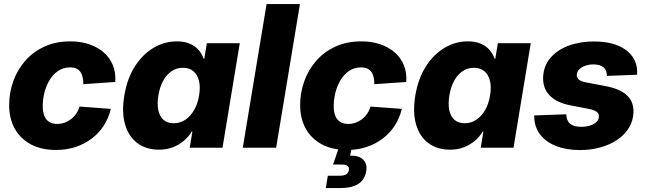

<svg xmlns="http://www.w3.org/2000/svg" viewBox="-20 -748 3269 972"><path d="M263.2 11.2Q189.5 11.2 136.5 -17.1Q83.5 -45.4 54.9 -96.4Q26.4 -147.5 26.4 -215.8Q26.4 -278.8 47.1 -336.7Q67.9 -394.5 107.7 -440.2Q147.5 -485.8 205.1 -512.2Q262.7 -538.6 336.4 -538.6Q388.7 -538.6 431.6 -523.9Q474.6 -509.3 505.4 -482.4Q536.1 -455.6 551.5 -417.7Q566.9 -379.9 563.5 -333L401.9 -321.8Q401.9 -340.3 398.7 -356Q395.5 -371.6 387.7 -383.1Q379.9 -394.5 366.9 -400.6Q354 -406.7 335 -406.7Q299.8 -406.7 273.7 -388.7Q247.6 -370.6 230.2 -341.3Q212.9 -312 204.6 -277.8Q196.3 -243.7 196.3 -211.4Q196.3 -182.6 204.1 -162.4Q211.9 -142.1 228.5 -131.3Q245.1 -120.6 269.5 -120.6Q289.6 -120.6 307.1 -127Q324.7 -133.3 339.8 -145Q355 -156.7 366 -172.9Q377 -189 382.8 -208.5L541 -196.8Q529.8 -149.4 504.9 -111.3Q480 -73.2 443.6 -45.9Q407.2 -18.6 361.8 -3.7Q316.4 11.2 263.2 11.2Z M785.2 9.8Q720.7 9.8 676.3 -22.9Q631.8 -55.7 613.5 -116.9Q595.2 -178.2 609.4 -264.6Q624 -351.6 663.3 -412.6Q702.6 -473.6 757.8 -506.1Q813 -538.6 875 -538.6Q912.6 -538.6 939.9 -527.1Q967.3 -515.6 984.9 -495.6Q1002.4 -475.6 1011.2 -450.2H1014.2L1027.3 -529.3H1193.8L1106.4 0H940.4L954.1 -82H950.7Q934.1 -54.7 909.4 -34.2Q884.8 -13.7 853.8 -2Q822.8 9.8 785.2 9.8ZM859.4 -124Q891.6 -124 918 -141.6Q944.3 -159.2 962.6 -190.7Q981 -222.2 987.8 -264.6Q995.1 -307.6 987.3 -339.1Q979.5 -370.6 958.7 -387.7Q938 -404.8 905.8 -404.8Q874 -404.8 848.6 -387.7Q823.2 -370.6 806.2 -339.4Q789.1 -308.1 781.7 -264.6Q774.9 -221.7 781.5 -189.9Q788.1 -158.2 807.9 -141.1Q827.6 -124 859.4 -124Z M1498.5 -727.5 1377.9 0H1209L1329.6 -727.5Z M1736.3 11.2Q1662.6 11.2 1609.6 -17.1Q1556.6 -45.4 1528.1 -96.4Q1499.5 -147.5 1499.5 -215.8Q1499.5 -278.8 1520.3 -336.7Q1541 -394.5 1580.8 -440.2Q1620.6 -485.8 1678.2 -512.2Q1735.8 -538.6 1809.6 -538.6Q1861.8 -538.6 1904.8 -523.9Q1947.8 -509.3 1978.5 -482.4Q2009.3 -455.6 2024.7 -417.7Q2040 -379.9 2036.6 -333L1875 -321.8Q1875 -340.3 1871.8 -356Q1868.7 -371.6 1860.8 -383.1Q1853 -394.5 1840.1 -400.6Q1827.1 -406.7 1808.1 -406.7Q1772.9 -406.7 1746.8 -388.7Q1720.7 -370.6 1703.4 -341.3Q1686 -312 1677.7 -277.8Q1669.4 -243.7 1669.4 -211.4Q1669.4 -182.6 1677.2 -162.4Q1685.1 -142.1 1701.7 -131.3Q1718.3 -120.6 1742.7 -120.6Q1762.7 -120.6 1780.3 -127Q1797.9 -133.3 1813 -145Q1828.1 -156.7 1839.1 -172.9Q1850.1 -189 1856 -208.5L2014.2 -196.8Q2002.9 -149.4 1978 -111.3Q1953.1 -73.2 1916.7 -45.9Q1880.4 -18.6 1835 -3.7Q1789.6 11.2 1736.3 11.2ZM1629.4 204.1 1639.6 141.6H1700.2Q1721.2 141.6 1732.4 134.8Q1743.7 127.9 1746.1 113.3Q1748.5 99.1 1739.7 92Q1731 85 1709.5 85H1666L1702.6 -20.5H1764.2L1760.7 0L1752.4 40Q1797.4 38.6 1818.8 60.3Q1840.3 82 1834 118.7Q1826.7 162.1 1793.7 183.1Q1760.7 204.1 1701.7 204.1Z M2258.3 9.8Q2193.8 9.8 2149.4 -22.9Q2105 -55.7 2086.7 -116.9Q2068.4 -178.2 2082.5 -264.6Q2097.2 -351.6 2136.5 -412.6Q2175.8 -473.6 2231 -506.1Q2286.1 -538.6 2348.1 -538.6Q2385.7 -538.6 2413.1 -527.1Q2440.4 -515.6 2458 -495.6Q2475.6 -475.6 2484.4 -450.2H2487.3L2500.5 -529.3H2667L2579.6 0H2413.6L2427.2 -82H2423.8Q2407.2 -54.7 2382.6 -34.2Q2357.9 -13.7 2326.9 -2Q2295.9 9.8 2258.3 9.8ZM2332.5 -124Q2364.7 -124 2391.1 -141.6Q2417.5 -159.2 2435.8 -190.7Q2454.1 -222.2 2460.9 -264.6Q2468.3 -307.6 2460.4 -339.1Q2452.6 -370.6 2431.9 -387.7Q2411.1 -404.8 2378.9 -404.8Q2347.2 -404.8 2321.8 -387.7Q2296.4 -370.6 2279.3 -339.4Q2262.2 -308.1 2254.9 -264.6Q2248 -221.7 2254.6 -189.9Q2261.2 -158.2 2281 -141.1Q2300.8 -124 2332.5 -124Z M2916.5 11.7Q2847.2 11.7 2795.2 -8.8Q2743.2 -29.3 2714.4 -67.1Q2685.5 -105 2684.6 -156.7Q2684.6 -158.7 2684.6 -160.2Q2684.6 -161.6 2684.6 -163.6L2846.7 -169.4Q2847.7 -137.2 2866.2 -121.6Q2884.8 -106 2923.3 -106Q2946.3 -106 2966.3 -112.1Q2986.3 -118.2 2999 -129.9Q3011.7 -141.6 3012.2 -157.7Q3012.7 -172.9 3000.5 -182.1Q2988.3 -191.4 2960.4 -196.8L2869.1 -214.4Q2799.8 -227.5 2764.2 -263.4Q2728.5 -299.3 2729.5 -353.5Q2730.5 -411.1 2764.6 -452.6Q2798.8 -494.1 2856.7 -516.1Q2914.6 -538.1 2985.8 -538.1Q3087.4 -538.1 3145.5 -497.1Q3203.6 -456.1 3205.6 -386.7Q3205.6 -382.8 3205.6 -378.4Q3205.6 -374 3205.1 -369.6L3052.2 -363.8Q3052.7 -392.6 3035.2 -407.2Q3017.6 -421.9 2983.9 -421.9Q2962.9 -421.9 2943.8 -415.5Q2924.8 -409.2 2912.6 -397.2Q2900.4 -385.3 2899.9 -368.7Q2899.4 -355 2909.9 -345.5Q2920.4 -335.9 2945.8 -331.1L3046.4 -312Q3118.2 -298.3 3153.1 -266.1Q3188 -233.9 3187 -181.6Q3186 -137.7 3164.6 -102.1Q3143.1 -66.4 3106 -41Q3068.8 -15.6 3020 -2Q2971.2 11.7 2916.5 11.7Z"/></svg>

Font: Inter 24pt ExtraBold
Style: Italic
Weight: 800
Italic angle: -9.3988°
Designer: Rasmus Andersson
Foundry: rsms
Version: Version 4.001;git-66647c0bb